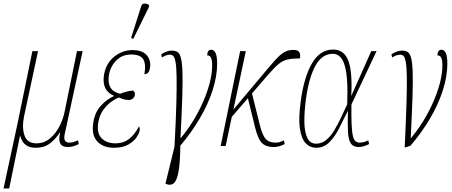

<svg xmlns="http://www.w3.org/2000/svg" viewBox="-62 -825 2557 1085"><path d="M-42 240 39 -136 121 -536H153L74 -168Q61 -104 76.5 -59.5Q92 -15 144 -15Q187 -15 220 -42.5Q253 -70 274.5 -112Q296 -154 304 -198L373 -536H405L303 -64Q294 -19 331 -19Q340 -19 350.5 -21.5Q361 -24 379 -32L383 -11Q351 6 320 6Q258 6 278 -76H276Q252 -39 220 -14.5Q188 10 141 10Q109 10 90.5 -1.5Q72 -13 63.5 -29Q55 -45 52 -58H51L-10 240Z M582 10Q520 10 486.5 -27Q453 -64 466 -137Q475 -192 509 -228.5Q543 -265 580 -281L581 -284Q511 -314 526 -404Q538 -469 584.5 -505.5Q631 -542 686 -542Q745 -542 769 -511Q793 -480 785 -438Q780 -406 754 -406Q764 -463 747.5 -490Q731 -517 679 -517Q642 -517 616 -500Q590 -483 574.5 -457.5Q559 -432 554 -404Q548 -366 556.5 -343Q565 -320 582 -309.5Q599 -299 616 -295Q633 -302 655 -307.5Q677 -313 691 -313Q695 -309 698.5 -303.5Q702 -298 700 -288Q699 -278 689.5 -269Q680 -260 664 -260Q651 -260 638.5 -263.5Q626 -267 610 -274Q590 -267 565.5 -249Q541 -231 521 -203Q501 -175 494 -136Q483 -74 511.5 -44.5Q540 -15 591 -15Q635 -15 666.5 -39Q698 -63 723 -110Q726 -107 727.5 -101Q729 -95 726 -83Q724 -70 709 -48Q694 -26 663 -8Q632 10 582 10ZM691 -605 679 -611 735 -787Q740 -805 754.5 -805Q769 -805 781 -796L779 -784Z M878 215 873 213 924 4Q932 -143 934.5 -239Q937 -335 936 -391.5Q935 -448 930 -474.5Q925 -501 917 -508.5Q909 -516 899 -516Q893 -516 881.5 -513.5Q870 -511 853 -500L849 -518Q861 -526 876.5 -532.5Q892 -539 908 -539Q928 -539 940.5 -531.5Q953 -524 960 -498.5Q967 -473 969 -420Q971 -367 968 -276Q965 -185 958 -45H960Q1011 -106 1051 -179Q1091 -252 1114 -324.5Q1137 -397 1137 -454Q1137 -483 1131 -497.5Q1125 -512 1109 -512Q1109 -526 1114.5 -535Q1120 -544 1131 -544Q1148 -544 1156.5 -525Q1165 -506 1165 -465Q1165 -394 1139.5 -315Q1114 -236 1067 -156Q1020 -76 957 -2Q956 97 946.5 147Q937 197 919.5 211Q902 225 878 215Z M1185 0 1295 -536H1327L1257 -206L1457 -444Q1488 -481 1509.5 -502.5Q1531 -524 1551 -533.5Q1571 -543 1596 -543Q1623 -543 1630 -529Q1637 -515 1633 -495Q1591 -495 1564 -489Q1537 -483 1513.5 -464Q1490 -445 1457 -407L1362 -297L1406 -120Q1420 -62 1439 -40.5Q1458 -19 1495 -19Q1509 -19 1518.5 -22Q1528 -25 1542 -32L1547 -11Q1532 -3 1515.5 1.5Q1499 6 1487 6Q1441 6 1418 -17Q1395 -40 1379 -107L1339 -270L1248 -165L1213 0Z M1724 10Q1690 10 1665.5 -15.5Q1641 -41 1632.5 -99.5Q1624 -158 1638 -257Q1657 -394 1702.5 -469.5Q1748 -545 1820 -545Q1882 -545 1906 -483Q1930 -421 1923 -285H1924L2036 -536H2066L1924 -235Q1923 -164 1925 -121Q1927 -78 1932.5 -56Q1938 -34 1947.5 -26.5Q1957 -19 1970 -19Q1984 -19 1996 -22.5Q2008 -26 2019 -32L2024 -11Q2011 -4 1995 1Q1979 6 1965 6Q1934 6 1920.5 -14.5Q1907 -35 1904.5 -79.5Q1902 -124 1904 -197H1903Q1879 -148 1854.5 -100Q1830 -52 1799 -21Q1768 10 1724 10ZM1724 -13Q1756 -13 1781.5 -34Q1807 -55 1827 -88.5Q1847 -122 1865 -160.5Q1883 -199 1900 -235Q1906 -385 1886.5 -453Q1867 -521 1819 -521Q1758 -521 1721 -454.5Q1684 -388 1667 -266Q1657 -191 1658 -134Q1659 -77 1675 -45Q1691 -13 1724 -13Z M2150 -518Q2162 -526 2177.5 -532.5Q2193 -539 2209 -539Q2229 -539 2241.5 -531.5Q2254 -524 2261 -498.5Q2268 -473 2270 -420Q2272 -367 2269 -276Q2266 -185 2259 -45H2261Q2312 -106 2352 -179Q2392 -252 2415 -324.5Q2438 -397 2438 -454Q2438 -483 2432 -497.5Q2426 -512 2410 -512Q2410 -526 2415.5 -535Q2421 -544 2432 -544Q2449 -544 2457.5 -525Q2466 -506 2466 -465Q2466 -394 2440.5 -314.5Q2415 -235 2368 -155Q2321 -75 2257 -1L2225 9Q2232 -140 2235 -237Q2238 -334 2237 -390.5Q2236 -447 2231 -474Q2226 -501 2218.5 -508.5Q2211 -516 2200 -516Q2194 -516 2182.5 -513.5Q2171 -511 2154 -500Z"/></svg>

Font: Noto Serif ExtraCondensed Thin
Style: Italic
Weight: 100
Width: 2
Italic angle: -12°
Designer: Monotype Design Team
Foundry: Monotype Imaging Inc.
Version: Version 2.013